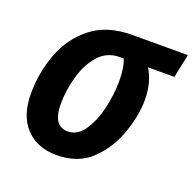

<svg xmlns="http://www.w3.org/2000/svg" viewBox="-103 -650 775 766"><g transform="rotate(20 284.5 -267.0)"><path d="M469 -315Q469 -358 459.5 -390.5Q450 -423 436 -444H548L569 -544H334Q228 -544 161.5 -492Q95 -440 64 -358Q33 -276 33 -187Q33 -92 81.5 -41Q130 10 212 10Q305 10 361.5 -46Q418 -102 443.5 -178Q469 -254 469 -315ZM159 -188Q159 -245 175.5 -304.5Q192 -364 227 -404Q262 -444 318 -444H333Q340 -427 343.5 -405Q347 -383 347 -354Q347 -296 333 -236Q319 -176 291 -135Q263 -94 222 -94Q159 -94 159 -188Z"/></g></svg>

Font: Noto Sans UI SemiCondensed
Style: Bold Italic
Weight: 700
Width: 4
Designer: Monotype Design Team
Foundry: Monotype Imaging Inc.
Version: 1.001